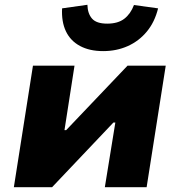

<svg xmlns="http://www.w3.org/2000/svg" viewBox="-20 -784 753 804"><path d="M38 0 118 -509H292L250 -239H257L514 -509H674L594 0H419L463 -271H455L198 0ZM412 -570Q355 -570 315 -591.5Q275 -613 256 -653Q237 -693 240 -749L346 -764Q347 -727 365.5 -706Q384 -685 429 -685Q474 -685 500.5 -705.5Q527 -726 541 -763L642 -749Q628 -692 595 -652Q562 -612 515 -591Q468 -570 412 -570Z"/></svg>

Font: Nunito Sans 6pt Black
Style: Italic
Weight: 900
Italic angle: -9°
Version: Version 3.101;gftools[0.9.27]